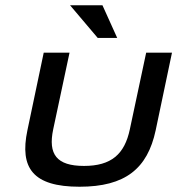

<svg xmlns="http://www.w3.org/2000/svg" viewBox="-20 -700 673 729"><path d="M84 -205C54 -62 105 9 282 9C456 9 540 -60 571 -205L633 -500H535L473 -209C453 -114 402 -70 299 -70C195 -70 162 -114 182 -209L244 -500H146ZM246 -680 351 -556H425L369 -680Z"/></svg>

Font: LT Wave
Style: Italic
Weight: 400
Designer: Daniel Lyons
Version: Version 2.5 (Glyphs App)